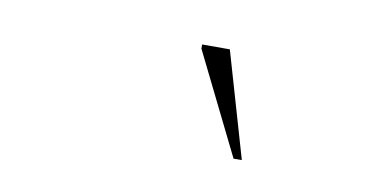

<svg xmlns="http://www.w3.org/2000/svg" viewBox="-34 -742 568 297"><g transform="rotate(10 250.0 -594.0)"><path d="M356 -511.5H343L264.5 -670.5V-677H308Z"/></g></svg>

Font: Newsreader 24pt ExtraLight
Style: Italic
Weight: 250
Italic angle: -17°
Designer: Hugues Gentile
Foundry: Production Type
Version: Version 1.003